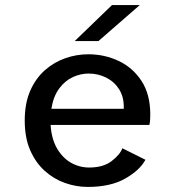

<svg xmlns="http://www.w3.org/2000/svg" viewBox="-20 -726 690 757"><path d="M326 11Q280.5 11 236.5 -4.5Q192.5 -20 156.5 -52.2Q120.5 -84.5 99 -133.8Q77.5 -183 77.5 -251Q77.5 -318.5 99 -367.8Q120.5 -417 156.8 -449Q193 -481 237.5 -496.5Q282 -512 328 -512Q392 -512 447.8 -485.8Q503.5 -459.5 538 -406.8Q572.5 -354 572.5 -274.5Q572.5 -265 571.8 -253.2Q571 -241.5 569 -233.5H179.5Q183 -178 205 -140.5Q227 -103 260.2 -84.2Q293.5 -65.5 331.5 -65.5Q387 -65.5 420 -90.8Q453 -116 462.5 -141.5L553.5 -96Q530.5 -54 472.8 -21.5Q415 11 326 11ZM329.5 -436Q298 -436 267.2 -422Q236.5 -408 213.5 -377.2Q190.5 -346.5 182.5 -297H468V-305Q468 -345.5 449 -375Q430 -404.5 398.2 -420.2Q366.5 -436 329.5 -436ZM368 -564H274.5L421.5 -706H531Z"/></svg>

Font: Trispace
Style: Regular
Weight: 400
Designer: Tyler Finck
Foundry: Etcetera Type Company
Version: Version 1.210; ttfautohint (v1.8.3)